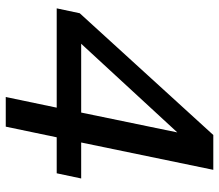

<svg xmlns="http://www.w3.org/2000/svg" viewBox="-67 -694 761 667"><g transform="rotate(90 313.5 -360.5)"><path d="M354 -177H9L26 -257L449 -721H570L475 -262H600L582 -177H457L420 0H317ZM371 -262 440 -596 132 -262Z"/></g></svg>

Font: Mona Sans Medium
Style: Italic
Weight: 500
Italic angle: -11.7°
Designer: Deni Anggara
Foundry: GitHub
Version: Version 2.000